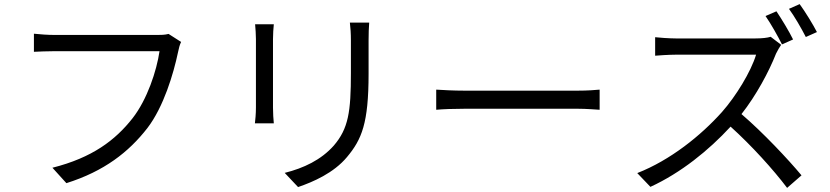

<svg xmlns="http://www.w3.org/2000/svg" viewBox="-20 -869 4040 934"><path d="M861 -665 800 -704C781 -699 762 -699 747 -699C701 -699 302 -699 245 -699C212 -699 173 -702 145 -705V-617C171 -618 205 -620 245 -620C302 -620 698 -620 756 -620C742 -524 696 -385 625 -294C541 -187 429 -102 235 -53L303 22C487 -36 606 -129 697 -246C776 -349 824 -510 846 -615C850 -634 854 -651 861 -665Z M1776 -759H1682C1685 -734 1687 -706 1687 -672C1687 -637 1687 -552 1687 -514C1687 -325 1675 -244 1604 -161C1542 -91 1457 -51 1365 -28L1430 41C1503 16 1603 -27 1668 -105C1740 -191 1773 -270 1773 -510C1773 -548 1773 -632 1773 -672C1773 -706 1774 -734 1776 -759ZM1312 -751H1221C1223 -732 1225 -697 1225 -679C1225 -649 1225 -388 1225 -346C1225 -316 1222 -284 1220 -269H1312C1310 -287 1308 -320 1308 -345C1308 -387 1308 -649 1308 -679C1308 -703 1310 -732 1312 -751Z M2102 -433V-335C2133 -338 2186 -340 2241 -340C2316 -340 2715 -340 2790 -340C2835 -340 2877 -336 2897 -335V-433C2875 -431 2839 -428 2789 -428C2715 -428 2315 -428 2241 -428C2185 -428 2132 -431 2102 -433Z M3757 -814 3704 -791C3731 -752 3764 -693 3784 -653L3838 -677C3819 -716 3782 -777 3757 -814ZM3870 -849 3818 -826C3845 -789 3878 -732 3900 -689L3954 -713C3935 -750 3897 -812 3870 -849ZM3780 -651 3729 -690C3713 -685 3687 -682 3654 -682C3617 -682 3308 -682 3268 -682C3238 -682 3181 -686 3167 -688V-598C3178 -599 3233 -603 3268 -603C3303 -603 3622 -603 3658 -603C3633 -520 3560 -401 3492 -324C3389 -209 3241 -90 3080 -27L3144 40C3292 -28 3427 -137 3534 -253C3636 -161 3742 -44 3809 45L3879 -16C3814 -94 3692 -224 3587 -314C3658 -404 3721 -521 3755 -608C3761 -621 3774 -643 3780 -651Z"/></svg>

Font: Noto Sans Mono CJK SC
Style: Regular
Weight: 400
Designer: Ryoko NISHIZUKA 西塚涼子 (kana, bopomofo & ideographs); Paul D. Hunt (Latin, Greek & Cyrillic); Sandoll Communications 산돌커뮤니
Foundry: Adobe
Version: Version 2.004;hotconv 1.0.118;makeotfexe 2.5.65603